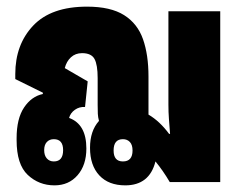

<svg xmlns="http://www.w3.org/2000/svg" viewBox="-20 -548 725 578"><path d="M144 10Q97 10 63.5 -21.5Q30 -53 30 -126V-132Q30 -191 52.5 -224.5Q75 -258 109 -265V-269L26 -310V-325Q26 -414 80 -471Q134 -528 242 -528Q313 -528 353.5 -502.5Q394 -477 410.5 -430Q427 -383 427 -318V-203Q461 -183 489 -145H492Q490 -170 488.5 -190.5Q487 -211 487 -233V-514H643V0H491Q471 -34 448 -62Q430 10 357 10Q307 10 279 -20Q251 -50 251 -103Q251 -154 278 -184Q275 -195 274.5 -205.5Q274 -216 274 -232V-313Q274 -353 264.5 -370.5Q255 -388 227 -388Q207 -388 193.5 -375.5Q180 -363 175 -343L244 -303L236 -226Q219 -227 205.5 -217.5Q192 -208 188 -193Q240 -174 240 -101Q240 -51 213.5 -20.5Q187 10 144 10ZM142 -62Q170 -62 170 -96Q170 -129 142 -129Q129 -129 121 -120.5Q113 -112 113 -96Q113 -80 121 -71Q129 -62 142 -62ZM350 -62Q379 -62 379 -95Q379 -112 371 -120.5Q363 -129 350 -129Q322 -129 322 -95Q322 -62 350 -62Z"/></svg>

Font: Noto Sans Thai Looped UI Condensed Black
Style: Regular
Weight: 900
Width: 3
Designer: Cadson Demak Team
Foundry: Cadson Demak Co., Ltd.
Version: Version 1.000; ttfautohint (v1.8.4.7-5d5b)